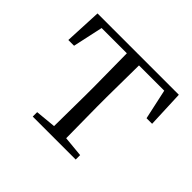

<svg xmlns="http://www.w3.org/2000/svg" viewBox="-125 -670 828 828"><g transform="rotate(45 289.5 -256.0)"><path d="M252 0H421V-27L327 -36L325 -227V-285L327 -480H481L511 -342H545L538 -512H42L34 -342H69L99 -480H253L255 -285V-227L253 -36L159 -27V0Z"/></g></svg>

Font: Noto Serif JP Light
Style: Regular
Weight: 300
Designer: Ryoko NISHIZUKA 西塚涼子 (kana & ideographs); Frank Grießhammer (Latin, Greek & Cyrillic); Wenlong ZHANG 张文龙 (bopomofo); San
Foundry: Adobe
Version: Version 2.001;hotconv 1.1.0;makeotfexe 2.6.0